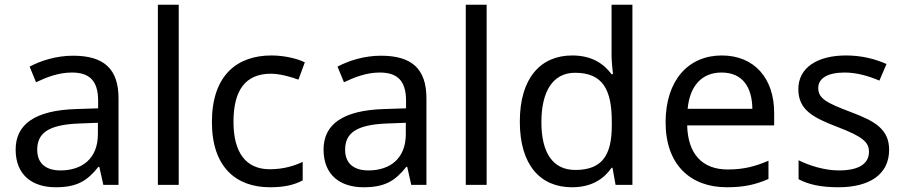

<svg xmlns="http://www.w3.org/2000/svg" viewBox="-20 -780 3816 810"><path d="M288 -545C218 -545 152 -524 105 -499L132 -433C176 -454 227 -474 283 -474C353 -474 394 -444 394 -355V-323L303 -320C128 -315 46 -256 46 -149C46 -40 118 10 215 10C305 10 348 -17 395 -76H399L416 0H480V-365C480 -490 418 -545 288 -545ZM314 -259 393 -262V-214C393 -110 325 -61 235 -61C177 -61 137 -88 137 -148C137 -216 180 -254 314 -259Z M734 0V-760H646V0Z M1119 10C1180 10 1221 0 1257 -19V-97C1220 -80 1176 -66 1118 -66C1017 -66 965 -137 965 -266C965 -400 1016 -469 1123 -469C1160 -469 1207 -456 1239 -444L1266 -517C1234 -533 1179 -546 1125 -546C981 -546 874 -463 874 -265C874 -75 976 10 1119 10Z M1587 -545C1517 -545 1451 -524 1404 -499L1431 -433C1475 -454 1526 -474 1582 -474C1652 -474 1693 -444 1693 -355V-323L1602 -320C1427 -315 1345 -256 1345 -149C1345 -40 1417 10 1514 10C1604 10 1647 -17 1694 -76H1698L1715 0H1779V-365C1779 -490 1717 -545 1587 -545ZM1613 -259 1692 -262V-214C1692 -110 1624 -61 1534 -61C1476 -61 1436 -88 1436 -148C1436 -216 1479 -254 1613 -259Z M2033 0V-760H1945V0Z M2393 10C2477 10 2528 -26 2560 -72H2564L2577 0H2648V-760H2560V-546C2560 -526 2564 -484 2566 -467H2560C2527 -511 2477 -546 2394 -546C2261 -546 2173 -451 2173 -267C2173 -83 2260 10 2393 10ZM2407 -63C2311 -63 2264 -137 2264 -265C2264 -392 2311 -473 2406 -473C2525 -473 2561 -399 2561 -266V-250C2561 -125 2520 -63 2407 -63Z M3025 -546C2883 -546 2788 -440 2788 -264C2788 -85 2893 10 3046 10C3119 10 3167 -1 3222 -25V-102C3166 -78 3118 -65 3050 -65C2943 -65 2882 -130 2879 -251H3246V-304C3246 -450 3162 -546 3025 -546ZM3024 -474C3113 -474 3153 -412 3154 -321H2881C2890 -417 2940 -474 3024 -474Z M3731 -148C3731 -234 3672 -269 3570 -307C3467 -346 3432 -364 3432 -409C3432 -449 3471 -474 3543 -474C3595 -474 3645 -459 3690 -440L3720 -510C3670 -532 3614 -546 3549 -546C3429 -546 3348 -495 3348 -404C3348 -316 3410 -284 3514 -244C3619 -204 3646 -180 3646 -140C3646 -92 3608 -61 3519 -61C3456 -61 3391 -83 3349 -104V-24C3390 -2 3442 10 3517 10C3648 10 3731 -44 3731 -148Z"/></svg>

Font: Noto Sans Syriac Western
Style: Regular
Weight: 400
Designer: Patrick Giasson and the Monotype Design Team
Foundry: Monotype Imaging Inc.
Version: Version 3.000